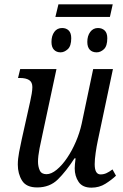

<svg xmlns="http://www.w3.org/2000/svg" viewBox="-20 -854 566 884"><path d="M235 -776 249 -834H499L486 -776ZM259 -613Q240 -613 228.5 -625Q217 -637 217 -661Q217 -689 230 -707Q243 -725 266 -725Q285 -725 296.5 -713.5Q308 -702 308 -678Q308 -642 292 -627.5Q276 -613 259 -613ZM425 -613Q405 -613 393.5 -625Q382 -637 382 -661Q382 -689 395.5 -707Q409 -725 431 -725Q450 -725 462 -713.5Q474 -702 474 -678Q474 -642 458.5 -627.5Q443 -613 425 -613ZM401 10Q360 10 342 -16.5Q324 -43 324 -79Q324 -94 328 -125H323Q284 -65 246.5 -28Q209 9 151 9Q101 9 81.5 -22.5Q62 -54 62 -96Q62 -122 68 -153.5Q74 -185 80 -212L119 -387Q123 -404 126 -422.5Q129 -441 129 -453Q129 -476 114 -485.5Q99 -495 71 -495H63L73 -536H240L176 -237Q169 -207 162 -170.5Q155 -134 155 -110Q155 -87 163 -69.5Q171 -52 194 -52Q216 -52 241 -72.5Q266 -93 289 -127Q312 -161 329.5 -202Q347 -243 356 -284L409 -536H500L430 -205Q425 -182 420.5 -151Q416 -120 416 -98Q416 -51 443 -51Q457 -51 469.5 -56.5Q482 -62 498 -74L514 -45Q494 -26 465.5 -8Q437 10 401 10Z"/></svg>

Font: Noto Serif Condensed
Style: Italic
Weight: 400
Width: 3
Italic angle: -12°
Designer: Monotype Design Team
Foundry: Monotype Imaging Inc.
Version: Version 2.014; ttfautohint (v1.8.4.7-5d5b)